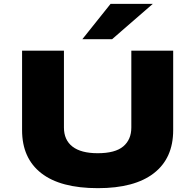

<svg xmlns="http://www.w3.org/2000/svg" viewBox="-20 -969 1017 1000"><path d="M490 11Q295 11 195 -67Q95 -145 95 -291V-705H313V-305Q313 -240 357.5 -205.5Q402 -171 489 -171Q580 -171 622 -206.5Q664 -242 664 -305V-705H882V-291Q882 -145 781.5 -67Q681 11 490 11ZM409 -765 556 -949H776L564 -765Z"/></svg>

Font: Nunito Sans 7pt Expanded Black
Style: Regular
Weight: 900
Width: 7
Designer: Vernon Adams
Foundry: Vernon Adams
Version: Version 3.101;gftools[0.9.27]